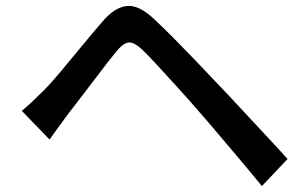

<svg xmlns="http://www.w3.org/2000/svg" viewBox="-20 -667 1040 651"><path d="M54 -291Q74 -308 91 -324Q108 -340 129 -361Q153 -385 186 -424.5Q219 -464 255.5 -508.5Q292 -553 325 -591Q366 -641 408.5 -646.5Q451 -652 505 -600Q537 -570 573 -533.5Q609 -497 644.5 -460Q680 -423 710 -391Q744 -356 786 -310.5Q828 -265 872.5 -217.5Q917 -170 955 -128L868 -36Q834 -78 795 -124Q756 -170 718.5 -214.5Q681 -259 650 -294Q621 -328 584.5 -368Q548 -408 515 -444Q482 -480 462 -499Q434 -525 416 -523Q398 -521 374 -492Q352 -465 321.5 -425Q291 -385 261 -345.5Q231 -306 209 -278Q193 -256 176.5 -233.5Q160 -211 148 -194Z"/></svg>

Font: Source Han Sans SC Medium
Style: Regular
Weight: 500
Designer: Ryoko NISHIZUKA 西塚涼子 (kana, bopomofo & ideographs); Paul D. Hunt (Latin, Greek & Cyrillic); Sandoll Communications 산돌커뮤니
Foundry: Adobe
Version: Version 2.004;hotconv 1.0.118;makeotfexe 2.5.65603